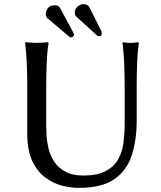

<svg xmlns="http://www.w3.org/2000/svg" viewBox="-20 -889 773 919"><path d="M576.7 -471.7Q576.7 -531.2 574.5 -584.7Q572.3 -638.2 566.4 -683.6L568.4 -687Q587.4 -683.6 605 -683.6Q623 -683.6 642.1 -687L644.5 -683.6Q638.2 -641.1 636.2 -586.2Q634.3 -531.2 634.3 -471.7V-312.5Q634.3 -218.3 610.4 -145Q586.4 -71.8 526.4 -30.8Q466.3 10.3 356.9 10.3Q321.3 10.3 278.8 0Q236.3 -10.3 197.5 -38.6Q158.7 -66.9 134.5 -118.4Q110.4 -169.9 110.4 -250V-471.7Q110.4 -531.2 108.2 -584.7Q106 -638.2 100.1 -683.6L102.1 -687Q111.3 -686 128.9 -684.8Q146.5 -683.6 155.8 -683.6Q165 -683.6 182.6 -684.8Q200.2 -686 210 -687L212.4 -683.6Q205.6 -641.1 203.4 -586.2Q201.2 -531.2 201.2 -471.7V-285.2Q201.2 -268.1 202.9 -239Q204.6 -210 212.6 -177.2Q220.7 -144.5 239.7 -115.2Q258.8 -85.9 292.7 -67.4Q326.7 -48.8 379.4 -48.8Q446.3 -48.8 486.1 -70.1Q525.9 -91.3 545.7 -126.7Q565.4 -162.1 571 -205.6Q576.7 -249 576.7 -293.5ZM199.2 -823.2Q199.2 -836.4 209.2 -850.1Q219.2 -863.8 242.7 -863.8Q259.8 -863.8 267.1 -851.6L329.6 -735.4Q334 -728 334 -724.1Q334 -717.3 329.3 -713.6Q324.7 -710 319.8 -710Q314.5 -710 311.5 -713.4L206.5 -802.2Q199.2 -810.1 199.2 -823.2ZM337.9 -829.1Q337.9 -846.7 351.8 -857.9Q365.7 -869.1 378.4 -869.1Q399.4 -869.1 406.7 -856.4L465.3 -740.2Q467.3 -731.4 467.3 -728Q467.3 -715.3 454.1 -715.3Q449.2 -715.3 445.6 -718.3Q441.9 -721.2 439 -724.1L345.7 -809.1Q337.9 -815.4 337.9 -829.1Z"/></svg>

Font: Kurinto Seri
Style: Regular
Weight: 400
Designer: Kurinto was developed by Clint Goss from a range of fonts that are compatible with the SIL Open Font License Version 1.1
Foundry: Clinton F. Goss
Version: Version 2.196; July 25, 2020